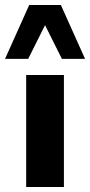

<svg xmlns="http://www.w3.org/2000/svg" viewBox="-54 -743 358 763"><path d="M50 0V-445H200V0ZM-34 -509 62 -723H188L284 -509H192L125 -643L58 -509Z"/></svg>

Font: Nunito Sans 12pt ExtraLight
Style: Weight 830 Width 84 Optical size 12.0 YTLC 445
Weight: 830
Width: 4
Designer: Vernon Adams
Foundry: Vernon Adams
Version: Version 3.101;gftools[0.9.27]